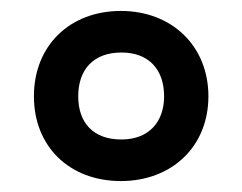

<svg xmlns="http://www.w3.org/2000/svg" viewBox="-20 -744 443 351"><path d="M201 -413C294 -413 361 -476 361 -568C361 -660 294 -724 201 -724C107 -724 42 -660 42 -568C42 -476 107 -413 201 -413ZM202 -489C150 -489 123 -520 123 -568C123 -616 150 -648 202 -648C252 -648 280 -617 280 -568C280 -521 252 -489 202 -489Z"/></svg>

Font: Noto Sans Lao Looped SemiCondensed SemiBold
Style: Regular
Weight: 600
Width: 4
Designer: Mark Frömberg, Ben Mitchell
Foundry: The Fontpad Ltd
Version: Version 1.002